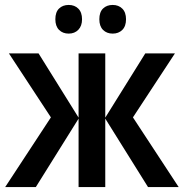

<svg xmlns="http://www.w3.org/2000/svg" viewBox="-20 -757 744 777"><path d="M518 -282 703 0H579L406 -277V0H298V-277L125 0H1L186 -282L16 -541H136L298 -281V-541H406V-281L568 -541H688ZM258 -737Q282 -737 297 -722Q312 -707 312 -679Q312 -652 297 -636.5Q282 -621 258 -621Q234 -621 219 -636Q204 -651 204 -679Q204 -708 219 -722.5Q234 -737 258 -737ZM436 -737Q460 -737 475 -722Q490 -707 490 -679Q490 -651 475 -636Q460 -621 436 -621Q412 -621 397 -636Q382 -651 382 -679Q382 -708 397 -722.5Q412 -737 436 -737Z"/></svg>

Font: Noto Sans Display Medium Narrow
Style: Regular
Weight: 500
Width: 4
Designer: Monotype Design team
Foundry: Monotype Imaging Inc.
Version: Version 1.000